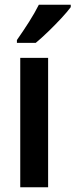

<svg xmlns="http://www.w3.org/2000/svg" viewBox="-20 -786 317 806"><path d="M182 0H65V-543H182ZM277 -756Q263 -737 237 -709Q211 -681 182 -653Q153 -625 130 -606H51V-618Q77 -655 101.5 -693.5Q126 -732 143 -766H277Z"/></svg>

Font: Noto Sans Myanmar UI Condensed SemiBold
Style: Regular
Weight: 600
Width: 3
Designer: Monotype Design Team
Foundry: Monotype Imaging Inc.
Version: Version 2.103; ttfautohint (v1.8.4.7-5d5b)